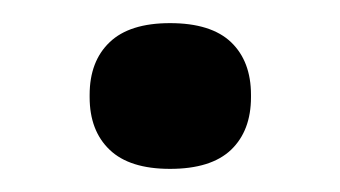

<svg xmlns="http://www.w3.org/2000/svg" viewBox="-20 -134 294 166"><path d="M127 12Q92 12 74.8 -4.5Q57.5 -21 57.5 -50V-52Q57.5 -81 74.8 -97.5Q92 -114 127 -114Q162.5 -114 179.8 -97.5Q197 -81 197 -52V-50Q197 -21 179.8 -4.5Q162.5 12 127 12Z"/></svg>

Font: Anek Latin Expanded Medium
Style: Regular
Weight: 500
Width: 7
Designer: Yesha Goshar
Foundry: Ek Type
Version: Version 1.003